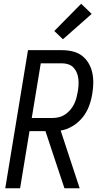

<svg xmlns="http://www.w3.org/2000/svg" viewBox="-20 -1002 540 1022"><path d="M8 0 129 -735H310Q339 -735 366.5 -728.5Q394 -722 415.5 -706Q437 -690 451 -666.5Q465 -643 471 -616Q477 -589 476.5 -560Q476 -531 471 -502Q466 -470 454 -437.5Q442 -405 419.5 -377Q397 -349 366 -330.5Q335 -312 303 -307L404 0H323L270 -159L222 -304H137L87 0ZM149 -374H261Q278 -374 295 -378.5Q312 -383 327 -393Q342 -403 354 -417Q366 -431 374 -447Q382 -463 386.5 -480Q391 -497 394 -514Q397 -531 398 -548.5Q399 -566 397 -583Q395 -600 388.5 -615.5Q382 -631 371 -642.5Q360 -654 344 -659.5Q328 -665 310 -665H197ZM315 -793 269 -837 412 -982 468 -928Z"/></svg>

Font: Iosevka Algr
Style: Italic
Weight: 400
Italic angle: -9°
Monospace: yes
Designer: Belleve Invis
Foundry: Belleve Invis
Version: Version 26.0.2; ttfautohint (v1.8.3)